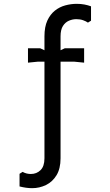

<svg xmlns="http://www.w3.org/2000/svg" viewBox="-20 -762 573 1002"><path d="M98 135Q109 141 119.5 143.5Q130 146 141 146Q171 146 191.5 126Q212 106 212 64V-572Q212 -622 227 -654.5Q242 -687 266.5 -706.5Q291 -726 321 -734Q351 -742 380 -742Q402 -742 420.5 -738.5Q439 -735 455 -729V-654L439 -644Q429 -651 413.5 -656.5Q398 -662 378 -662Q359 -662 340 -654Q321 -646 308.5 -626.5Q296 -607 296 -572V64Q296 118 275 152.5Q254 187 220 203.5Q186 220 148 220Q117 220 82 211V145ZM126 -435V-510H190L254 -480L318 -510H419V-435L369 -440H176Z"/></svg>

Font: AR One Sans
Style: Regular
Weight: 400
Designer: Niteesh Yadav
Foundry: Niteesh Yadav
Version: Version 1.001;gftools[0.9.33]